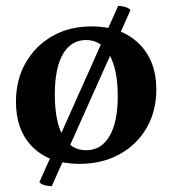

<svg xmlns="http://www.w3.org/2000/svg" viewBox="-20 -553 595 662"><path d="M254 12Q151 12 93 -45.5Q35 -103 35 -202Q35 -278 68.5 -336.5Q102 -395 160.5 -428.5Q219 -462 296 -462Q398 -462 458.5 -403Q519 -344 519 -245Q519 -170 485.5 -112Q452 -54 392 -21Q332 12 254 12ZM277 -35Q329 -35 357.5 -83.5Q386 -132 386 -221Q386 -313 357.5 -364Q329 -415 277 -415Q225 -415 197 -366.5Q169 -318 169 -227Q169 -135 196.5 -85Q224 -35 277 -35ZM158.5 88.9Q145.9 88.9 133.7 85.4Q121.4 81.9 115.8 74.9L387.4 -532.7Q399.3 -532.7 411.2 -529.2Q423.1 -525.7 430.1 -518.7Z"/></svg>

Font: Petrona
Style: Bold
Weight: 700
Designer: Ringo R. Seeber
Foundry: Ringo R. Seeber
Version: Version 2.001; ttfautohint (v1.8.3)